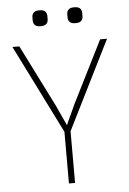

<svg xmlns="http://www.w3.org/2000/svg" viewBox="-60 -955 671 999"><g transform="rotate(-5 275.0 -455.5)"><path d="M64 -733 226 -410 282 -288H268L324 -410L486 -733H522L291 -270V0H259V-270L28 -733ZM145 -859Q145 -870 145 -880Q146 -895 155 -903Q164 -911 184 -911Q204 -911 213 -903Q222 -895 223 -880Q223 -870 223 -859Q222 -844 213 -836Q204 -828 184 -828Q164 -828 155 -836Q146 -844 145 -859ZM327 -859Q327 -870 327 -880Q328 -895 337 -903Q346 -911 366 -911Q386 -911 395 -903Q404 -895 405 -880Q405 -870 405 -859Q404 -844 395 -836Q386 -828 366 -828Q346 -828 337 -836Q328 -844 327 -859Z"/></g></svg>

Font: Kreadon
Style: Regular
Weight: 400
Designer: kohakuno
Foundry: StudioGnu
Version: Version 1.000;Glyphs 3.1.2 (3151)